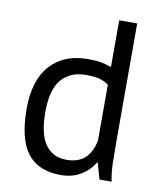

<svg xmlns="http://www.w3.org/2000/svg" viewBox="-81 -764 700 841"><g transform="rotate(10 269.0 -344.0)"><path d="M461 -172Q461 -121 462 -79.5Q463 -38 471 2H417L397 -69H393Q373 -34 335 -11Q297 12 246 12Q146 12 97.5 -51Q49 -114 49 -248Q49 -376 109.5 -442.5Q170 -509 276 -509Q313 -509 334.5 -505Q356 -501 381 -492V-700H461ZM259 -58Q310 -58 340 -84.5Q370 -111 381 -165V-413Q363 -427 340 -433Q317 -439 279 -439Q210 -439 171 -393.5Q132 -348 132 -248Q132 -207 138.5 -172Q145 -137 160 -112Q175 -87 199.5 -72.5Q224 -58 259 -58Z"/></g></svg>

Font: PT Sans
Style: Regular
Weight: 400
Designer: A.Korolkova, O.Umpeleva, V.Yefimov
Foundry: ParaType Ltd
Version: Version 2.003